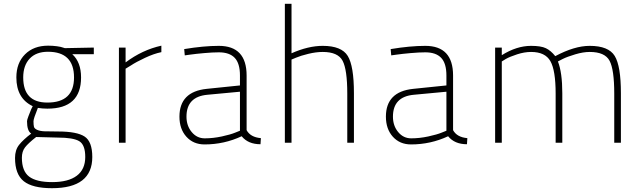

<svg xmlns="http://www.w3.org/2000/svg" viewBox="-20 -750 3376 1009"><path d="M253 239Q151 239 105 202.5Q59 166 59 80Q59 38 80.5 11Q102 -16 144 -48Q122 -62 122 -113Q122 -120 129.5 -139.5Q137 -159 144 -176L152 -192Q66 -233 66 -343Q66 -419 111.5 -464.5Q157 -510 233 -510Q257 -510 279 -507Q301 -504 311 -500L321 -497L473 -500V-465H360Q406 -423 406 -343Q406 -179 229 -179Q203 -179 179 -183Q156 -126 156 -113Q156 -93 158.5 -83.5Q161 -74 175.5 -67.5Q190 -61 213 -60Q236 -59 285 -59Q384 -59 424.5 -32.5Q465 -6 465 75Q465 239 253 239ZM283 -27 170 -30Q128 3 111.5 24.5Q95 46 95 79Q95 149 133 178Q171 207 254 207Q339 207 383.5 173.5Q428 140 428 75Q428 11 396.5 -8Q365 -27 283 -27ZM229 -211Q369 -211 369 -343Q369 -478 232 -478Q170 -478 136 -442Q102 -406 102 -343Q102 -211 229 -211Z M605 0V-500H640V-422Q728 -488 828 -510V-476Q789 -468 742 -446Q695 -424 668 -406L640 -389V0Z M1276 -353V-66Q1296 -29 1351 -24L1349 8Q1284 8 1250 -34Q1158 9 1055 9Q996 9 959.5 -31.5Q923 -72 923 -137Q923 -268 1066 -283L1241 -301V-353Q1241 -417 1213.5 -446Q1186 -475 1130 -475Q1098 -475 1053 -471Q1008 -467 980 -463L951 -459L948 -492Q1050 -509 1130 -509Q1276 -509 1276 -353ZM1241 -268 1070 -252Q960 -242 960 -137Q960 -89 987.5 -56Q1015 -23 1056 -23Q1100 -23 1146 -33Q1192 -43 1216 -53L1241 -63Z M1512 0H1477V-730H1512V-470Q1600 -509 1676 -509Q1775 -509 1807.5 -456Q1840 -403 1840 -260V0H1805V-258Q1805 -384 1780.5 -430.5Q1756 -477 1676 -477Q1641 -477 1600 -467Q1559 -457 1536 -447L1512 -437Z M2361 -353V-66Q2381 -29 2436 -24L2434 8Q2369 8 2335 -34Q2243 9 2140 9Q2081 9 2044.5 -31.5Q2008 -72 2008 -137Q2008 -268 2151 -283L2326 -301V-353Q2326 -417 2298.5 -446Q2271 -475 2215 -475Q2183 -475 2138 -471Q2093 -467 2065 -463L2036 -459L2033 -492Q2135 -509 2215 -509Q2361 -509 2361 -353ZM2326 -268 2155 -252Q2045 -242 2045 -137Q2045 -89 2072.5 -56Q2100 -23 2141 -23Q2185 -23 2231 -33Q2277 -43 2301 -53L2326 -63Z M2617 0H2582V-500H2617V-460Q2695 -509 2771 -509Q2823 -509 2849 -496.5Q2875 -484 2898 -455Q2999 -509 3079 -509Q3178 -509 3210.5 -456Q3243 -403 3243 -260V0H3208V-258Q3208 -384 3183.5 -430.5Q3159 -477 3079 -477Q3045 -477 3003 -464.5Q2961 -452 2937 -440L2912 -427Q2935 -369 2935 -260V0H2900V-258Q2900 -380 2872.5 -428.5Q2845 -477 2771 -477Q2736 -477 2697.5 -464.5Q2659 -452 2638 -440L2617 -427Z"/></svg>

Font: TypoPRO Titillium Maps
Style: 1 wt
Weight: 100
Designer: Campivisivi
Foundry: Accademia di Belle Arti di Urbino and students of MA course of Visual design
Version: Version 001.001